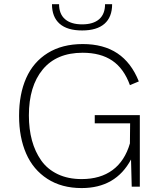

<svg xmlns="http://www.w3.org/2000/svg" viewBox="-20 -912 794 938"><path d="M381.3 -763.2Q308.6 -763.2 271.2 -796.1Q233.9 -829.1 233.9 -891.6H268.6Q268.6 -843.3 297.9 -818.1Q327.1 -793 381.3 -793Q435.5 -793 464.4 -818.1Q493.2 -843.3 493.2 -891.6H527.8Q527.8 -828.6 490.5 -795.9Q453.1 -763.2 381.3 -763.2ZM378.9 6.8Q281.2 6.8 211.7 -38.1Q142.1 -83 107.7 -161.9Q73.2 -240.7 73.2 -346.2Q73.2 -452.1 107.9 -530.5Q142.6 -608.9 213.1 -652.8Q283.7 -696.8 384.3 -696.8Q485.8 -696.8 553.7 -651.4Q621.6 -606 658.2 -514.2L614.7 -496.1Q585.4 -577.1 528.6 -615.7Q471.7 -654.3 383.8 -654.3Q256.3 -654.3 188.7 -572.5Q121.1 -490.7 121.1 -348.1Q121.1 -281.2 136.2 -225.8Q151.4 -170.4 181.6 -127.7Q211.9 -85 262.2 -61Q312.5 -37.1 378.9 -37.1Q470.2 -37.1 530 -81.3Q589.8 -125.5 614.7 -211.4L615.7 -309.6H442.9V-349.6H663.1V0H623.5L620.1 -132.8Q545.4 6.8 378.9 6.8Z"/></svg>

Font: HK Grotesk Light Legacy
Style: Regular
Weight: 300
Designer: Alfredo Marco Pradil
Foundry: Hanken Design Co.
Version: Version 2.022;PS 002.022;hotconv 1.0.88;makeotf.lib2.5.64775